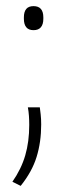

<svg xmlns="http://www.w3.org/2000/svg" viewBox="-20 -470 218 627"><path d="M110 -119.5Q111 -112 112.8 -96.8Q114.5 -81.5 114.5 -63.5Q114.5 -6 99.5 42.5Q84.5 91 47.5 137L20.5 123.5Q49.5 82 62.5 37.2Q75.5 -7.5 75.5 -62Q75.5 -77 74.5 -91.5Q73.5 -106 71 -119.5ZM89.5 -371.5Q73.5 -371.5 65.8 -381Q58 -390.5 58 -408.5V-413.5Q58 -431.5 65.8 -440.8Q73.5 -450 89.5 -450Q105.5 -450 113.5 -440.8Q121.5 -431.5 121.5 -413.5V-408.5Q121.5 -390.5 113.5 -381Q105.5 -371.5 89.5 -371.5Z"/></svg>

Font: Anek Gurmukhi ExtraLight
Style: Regular
Weight: 250
Designer: Sarang Kulkarni (Gurmukhi), Yesha Goshar (Latin)
Foundry: Ek Type
Version: Version 1.003